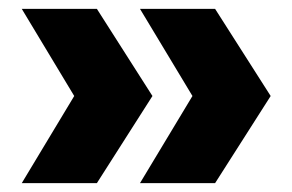

<svg xmlns="http://www.w3.org/2000/svg" viewBox="-20 -481 658 432"><path d="M198 -461 323 -265 198 -69H29L147 -265L29 -461ZM464 -461 589 -265 464 -69H295L413 -265L295 -461Z"/></svg>

Font: Work Sans ExtraBold
Style: Regular
Weight: 800
Designer: Wei Huang
Foundry: Wei Huang
Version: Version 1.500